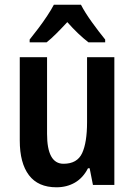

<svg xmlns="http://www.w3.org/2000/svg" viewBox="-20 -786 572 816"><path d="M466 -543V0H375L361 -71H354Q333 -30 298.5 -10Q264 10 220 10Q142 10 103 -41.5Q64 -93 64 -189V-543H180V-217Q180 -90 250 -90Q308 -90 329 -135Q350 -180 350 -267V-543ZM324 -766Q341 -733 370.5 -692Q400 -651 427 -618V-606H356Q312 -640 266 -692Q242 -666 219.5 -643.5Q197 -621 178 -606H106V-618Q123 -639 143 -665.5Q163 -692 180.5 -718.5Q198 -745 209 -766Z"/></svg>

Font: Noto Sans Ethiopic Condensed SemiBold
Style: Regular
Weight: 600
Width: 3
Designer: Monotype Design Team
Foundry: Monotype Imaging Inc.
Version: Version 2.102; ttfautohint (v1.8.4.7-5d5b)